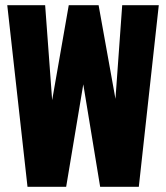

<svg xmlns="http://www.w3.org/2000/svg" viewBox="-20 -720 640 740"><path d="M86 0 8 -700H154L181 -334L245 -700H360L425 -339L451 -700H592L515 0H366L301 -395L235 0Z"/></svg>

Font: Red Hat Mono
Style: Regular
Weight: 300
Monospace: yes
Designer: Pentagram, MCKL
Foundry: Pentagram, MCKL
Version: Version 1.023